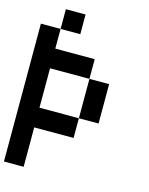

<svg xmlns="http://www.w3.org/2000/svg" viewBox="-143 -963 912 1177"><g transform="rotate(15 312.5 -375.0)"><path d="M0 125V-750H125V-625H375V-500H125V-250H375V-125H125V125ZM125 -750V-875H250V-750ZM375 -250V-500H500V-250Z"/></g></svg>

Font: Galmuri7 Regular
Style: Regular
Weight: 400
Designer: Lee Minseo (quiple)
Version: Version 2.399;hotconv 1.1.1;makeotfexe 2.6.0 DEVELOPMENT